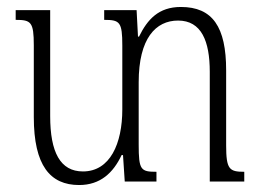

<svg xmlns="http://www.w3.org/2000/svg" viewBox="-20 -521 746 551"><path d="M629 -104V-319C629 -444 590 -501 499 -501C435 -501 403 -465 379 -416H376L372 -492H279V-464C324 -464 331 -458 331 -390V-207C331 -109 296 -29 218 -29C153 -29 124 -84 124 -188V-492H25V-464C69 -464 77 -458 77 -391V-185C77 -46 124 10 207 10C268 10 305 -25 329 -76H333L338 0H429V-28C384 -28 378 -33 378 -106V-285C378 -411 427 -462 491 -462C558 -462 582 -403 582 -315V0H681V-28C638 -28 629 -35 629 -104Z"/></svg>

Font: Noto Serif Armenian ExtraCondensed Light
Style: Regular
Weight: 300
Width: 2
Designer: Monotype Design Team
Foundry: Monotype Imaging Inc.
Version: Version 2.008